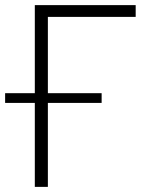

<svg xmlns="http://www.w3.org/2000/svg" viewBox="-20 -730 573 750"><path d="M116 0V-328H0V-366H116V-710H510V-664H167V-366H377V-328H167V0Z"/></svg>

Font: Raleway Light
Style: Regular
Weight: 300
Designer: Matt McInerney, Pablo Impallari, Rodrigo Fuenzalida
Foundry: Matt McInerney, Pablo Impallari, Rodrigo Fuenzalida
Version: Version 4.026